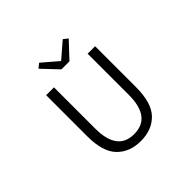

<svg xmlns="http://www.w3.org/2000/svg" viewBox="-219 -1183 1438 1438"><g transform="rotate(-45 500.0 -464.0)"><path d="M240.2 -296.9V-732.4H323.2V-295.9Q323.2 -59.6 500 -59.6Q679.7 -59.6 679.7 -295.9V-732.4H758.8V-296.9Q758.8 -132.8 688.5 -60.1Q618.2 12.7 500 12.7Q381.8 12.7 311 -60.1Q240.2 -132.8 240.2 -296.9ZM458 -788.1 339.8 -913.1 375 -941.4 498 -835.9H502.9L625 -941.4L660.2 -913.1L543 -788.1Z"/></g></svg>

Font: GenEi Gothic M SemiLight
Style: Regular
Weight: 350
Designer: o_tamon (Modified); [Source Han Sans]
Ryoko NISHIZUKA  (kana & ideographs); Paul D. Hunt (Latin, Greek & Cyrillic); Wenl
Version: Version 1.1a;Original Version 1.004